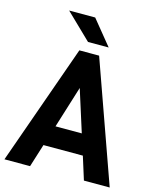

<svg xmlns="http://www.w3.org/2000/svg" viewBox="-134 -984 873 1078"><g transform="rotate(15 303.0 -445.5)"><path d="M399.9 -752.9H279.8L131.8 -896H283.2ZM359.9 -694.8 608.9 4.9H459L417 -128.9H188L146 4.9H-2.9L245.1 -694.8ZM226.1 -248H378.9L301.8 -491.2Z"/></g></svg>

Font: D-DIN-PRO ExtraBold
Style: Bold
Weight: 800
Designer: Charles Nix
Foundry: CyberFei
Version: Version 1.000;hotconv 1.0.109;makeotfexe 2.5.65596